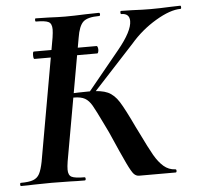

<svg xmlns="http://www.w3.org/2000/svg" viewBox="-62 -674 758 724"><g transform="rotate(-5 317.5 -312.5)"><path d="M77 -487Q77 -501 81 -501H319Q321 -501 322.5 -496.5Q324 -492 324 -487Q324 -482 322.5 -477.5Q321 -473 319 -473H81Q77 -473 77 -487ZM337 -173 321 -206Q296 -258 284.5 -278Q273 -298 258 -306.5Q243 -315 216 -315Q206 -315 196.5 -314Q187 -313 179 -312V-330Q241 -333 276 -333Q322 -333 346 -322Q370 -311 388 -282.5Q406 -254 439 -184L452 -158Q479 -102 495 -74Q511 -46 530 -29.5Q549 -13 574 -12Q578 -12 578 -6Q578 0 574 0H436Q425 0 416.5 -8.5Q408 -17 391.5 -51.5Q375 -86 337 -173ZM-11 -12Q20 -12 36 -18Q52 -24 60 -39Q68 -54 74 -84L156 -547Q159 -567 159 -578Q159 -600 146.5 -606.5Q134 -613 99 -613Q96 -613 96 -619Q96 -625 99 -625L146 -624Q186 -622 211 -622Q242 -622 288 -624L338 -625Q342 -625 342 -619Q342 -613 338 -613Q294 -613 277.5 -597.5Q261 -582 254 -538L172 -77Q169 -58 169 -46Q169 -25 181.5 -18.5Q194 -12 230 -12Q234 -12 234 -6Q234 0 230 0Q196 0 177 -1L105 -2L37 -1Q19 0 -11 0Q-14 0 -14 -6Q-14 -12 -11 -12ZM273 -326 399 -480Q453 -546 453 -584Q453 -613 422 -613Q419 -613 419 -619Q419 -625 422 -625L465 -624Q505 -622 533 -622Q569 -622 609 -624L646 -625Q649 -625 649 -619Q649 -613 646 -613Q607 -613 551.5 -580Q496 -547 454 -498L287 -317Z"/></g></svg>

Font: Cormorant Garamond
Style: Bold Italic
Weight: 700
Italic angle: -10°
Designer: Christian Thalmann (Catharsis Fonts)
Foundry: Catharsis Fonts
Version: Version 4.000